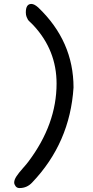

<svg xmlns="http://www.w3.org/2000/svg" viewBox="-20 -741 470 974"><path d="M174 -703Q353 -532 353 -297Q335 -16 143 185Q117 213 79 213Q66 213 59 203.5Q52 194 52 185Q52 171 63.5 153.5Q75 136 96 112.5Q117 89 124 79Q267 -111 267 -317Q267 -486 150 -612Q147 -616 136 -626Q125 -636 122 -640.5Q119 -645 115 -655Q111 -665 111 -678Q111 -721 139 -721Q154 -721 174 -703Z"/></svg>

Font: Because We Organize
Style: Regular
Weight: 400
Designer: Liz Wetzel, Aaron Williamson, Russ McMullin
Foundry: Red Hat
Version: Version 1.000